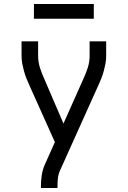

<svg xmlns="http://www.w3.org/2000/svg" viewBox="-20 -737 640 962"><path d="M185 205V198Q185 170 189 142Q193 114 204 89L255 -25L127 -310Q119 -327 112 -345Q105 -363 100 -381.5Q95 -400 91.5 -418.5Q88 -437 88 -457V-530H171V-457Q171 -441 173.5 -426Q176 -411 180.5 -396.5Q185 -382 191 -367.5Q197 -353 203 -339L298 -118L397 -340Q410 -368 419.5 -397Q429 -426 429 -457V-530H512V-457Q512 -437 508.5 -418.5Q505 -400 500 -381.5Q495 -363 488 -345Q481 -327 473 -310L280 119Q272 137 270 157.5Q268 178 268 198V205ZM150 -643V-717H450V-643Z"/></svg>

Font: Iosevka Curly Extended
Style: Regular
Weight: 400
Width: 7
Monospace: yes
Designer: Belleve Invis
Foundry: Belleve Invis
Version: Version 11.1.0; ttfautohint (v1.8.3)